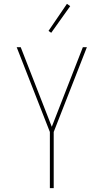

<svg xmlns="http://www.w3.org/2000/svg" viewBox="-20 -981 540 1001"><path d="M240 0V-293L67 -735H88L250 -320L412 -735H433L260 -293V0ZM247 -810 233 -820 329 -961 346 -949Z"/></svg>

Font: Iosevka SS18 Thin
Style: Regular
Weight: 100
Monospace: yes
Designer: Belleve Invis
Foundry: Belleve Invis
Version: Version 25.1.1; ttfautohint (v1.8.4)